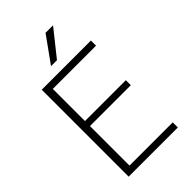

<svg xmlns="http://www.w3.org/2000/svg" viewBox="-280 -1046 1140 1140"><g transform="rotate(-45 289.5 -476.5)"><path d="M276 -790H226L343 -953H406ZM138 -687V-417H481V-375H138V-43H501V0H88V-730H501V-687Z"/></g></svg>

Font: M PLUS 1p Light
Style: Regular
Weight: 300
Version: Version 1.061